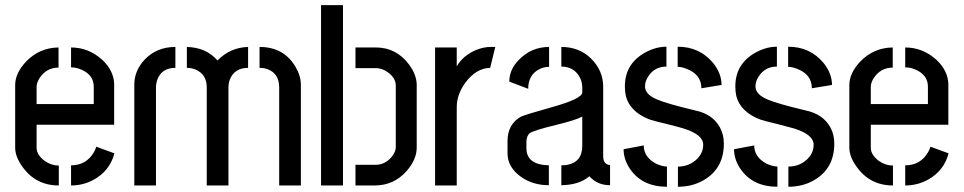

<svg xmlns="http://www.w3.org/2000/svg" viewBox="-20 -710 3690 735"><path d="M38.1 -144.5V-386.7Q39.1 -431.6 81.1 -475.6Q131.8 -527.3 204.1 -528.3V-451.2Q157.2 -451.2 130.9 -410.2Q120.1 -392.6 120.1 -377.9V-311.5H338.9V-377.9Q338.9 -421.9 293.9 -442.4Q273.4 -452.1 252 -452.1V-528.3Q319.3 -528.3 372.1 -480.5Q416 -438.5 417 -387.7V-232.4H120.1V-144.5Q120.1 -117.2 151.4 -93.8Q176.8 -76.2 205.1 -76.2V0Q116.2 0 65.4 -72.3Q38.1 -110.4 38.1 -144.5ZM252 0V-77.1Q310.5 -77.1 339.8 -127.9Q345.7 -138.7 348.6 -148.4L418 -123Q400.4 -55.7 337.9 -21.5Q297.9 0 252 0Z M494.1 0V-385.7Q494.1 -440.4 535.2 -483.4Q581.1 -530.3 651.4 -530.3V-450.2Q598.6 -450.2 582 -404.3Q577.1 -389.6 577.1 -375V0ZM695.3 -450.2V-530.3Q769.5 -528.3 812.5 -478.5Q861.3 -528.3 929.7 -530.3V-450.2Q877 -450.2 859.4 -404.3Q854.5 -390.6 854.5 -375V0H771.5V-375Q771.5 -424.8 729.5 -443.4Q713.9 -450.2 695.3 -450.2ZM973.6 -450.2V-530.3Q1066.4 -530.3 1111.3 -454.1Q1131.8 -418.9 1131.8 -385.7V0H1048.8V-375Q1048.8 -428.7 1003.9 -445.3Q990.2 -450.2 973.6 -450.2Z M1209 0V-690.4H1293V0ZM1340.8 0V-79.1H1418Q1456.1 -79.1 1482.4 -113.3Q1495.1 -130.9 1495.1 -146.5V-382.8Q1495.1 -412.1 1462.9 -434.6Q1441.4 -449.2 1418.9 -449.2H1340.8V-528.3H1418.9Q1497.1 -528.3 1545.9 -462.9Q1574.2 -424.8 1575.2 -386.7V-144.5Q1575.2 -99.6 1536.1 -54.7Q1488.3 -1 1417 0Z M1645.5 0V-528.3H1728.5V-456.1Q1753.9 -499 1804.7 -519.5Q1832 -530.3 1858.4 -530.3H1876L1856.4 -450.2Q1802.7 -449.2 1760.7 -392.6Q1728.5 -347.7 1728.5 -299.8V0Z M1922.9 -123Q1922.9 -69.3 1975.6 -32.2Q2020.5 -1 2081.1 -1V-77.1Q1996.1 -79.1 1995.1 -141.6V-168Q1996.1 -189.5 2006.8 -199.2Q2018.6 -210 2111.3 -232.4Q2183.6 -250 2209 -263.7V-151.4Q2209 -87.9 2147.5 -78.1Q2137.7 -77.1 2128.9 -77.1V-1Q2197.3 -2 2236.3 -35.2Q2266.6 -1 2315.4 -1V-78.1Q2290 -80.1 2289.1 -110.4V-377.9Q2289.1 -440.4 2241.2 -487.3Q2196.3 -530.3 2128.9 -530.3V-455.1Q2174.8 -455.1 2197.3 -418Q2209 -398.4 2209 -375V-356.4Q2209 -332 2092.8 -299.8Q1988.3 -270.5 1972.7 -262.7Q1922.9 -233.4 1922.9 -169.9ZM1929.7 -397.5 2002 -370.1Q2002 -424.8 2046.9 -446.3Q2063.5 -454.1 2082 -454.1V-530.3Q2014.6 -530.3 1966.8 -481.4Q1929.7 -444.3 1929.7 -397.5Z M2367.2 -138.7 2444.3 -153.3Q2444.3 -109.4 2490.2 -84Q2512.7 -73.2 2533.2 -72.3V4.9Q2438.5 4.9 2391.6 -63.5Q2367.2 -99.6 2367.2 -138.7ZM2372.1 -378.9Q2372.1 -467.8 2453.1 -510.7Q2492.2 -531.2 2531.2 -531.2V-455.1Q2486.3 -455.1 2461.9 -418Q2449.2 -399.4 2449.2 -378.9Q2449.2 -347.7 2498 -328.1Q2535.2 -312.5 2641.6 -287.1Q2708 -273.4 2736.3 -221.7Q2751 -194.3 2751 -160.2Q2751 -66.4 2675.8 -21.5Q2631.8 4.9 2575.2 4.9V-72.3Q2620.1 -72.3 2650.4 -103.5Q2671.9 -126 2671.9 -156.2Q2671.9 -195.3 2594.7 -218.8Q2575.2 -224.6 2532.2 -235.4Q2486.3 -246.1 2465.8 -252.9Q2391.6 -282.2 2376 -341.8Q2372.1 -359.4 2372.1 -378.9ZM2574.2 -454.1V-531.2Q2658.2 -531.2 2710 -468.8Q2742.2 -428.7 2742.2 -384.8L2665 -372.1Q2665 -425.8 2606.4 -447.3Q2588.9 -454.1 2574.2 -454.1Z M2790 -138.7 2867.2 -153.3Q2867.2 -109.4 2913.1 -84Q2935.5 -73.2 2956.1 -72.3V4.9Q2861.3 4.9 2814.5 -63.5Q2790 -99.6 2790 -138.7ZM2794.9 -378.9Q2794.9 -467.8 2876 -510.7Q2915 -531.2 2954.1 -531.2V-455.1Q2909.2 -455.1 2884.8 -418Q2872.1 -399.4 2872.1 -378.9Q2872.1 -347.7 2920.9 -328.1Q2958 -312.5 3064.5 -287.1Q3130.9 -273.4 3159.2 -221.7Q3173.8 -194.3 3173.8 -160.2Q3173.8 -66.4 3098.6 -21.5Q3054.7 4.9 2998 4.9V-72.3Q3043 -72.3 3073.2 -103.5Q3094.7 -126 3094.7 -156.2Q3094.7 -195.3 3017.6 -218.8Q2998 -224.6 2955.1 -235.4Q2909.2 -246.1 2888.7 -252.9Q2814.5 -282.2 2798.8 -341.8Q2794.9 -359.4 2794.9 -378.9ZM2997.1 -454.1V-531.2Q3081.1 -531.2 3132.8 -468.8Q3165 -428.7 3165 -384.8L3087.9 -372.1Q3087.9 -425.8 3029.3 -447.3Q3011.7 -454.1 2997.1 -454.1Z M3231.4 -144.5V-386.7Q3232.4 -431.6 3274.4 -475.6Q3325.2 -527.3 3397.5 -528.3V-451.2Q3350.6 -451.2 3324.2 -410.2Q3313.5 -392.6 3313.5 -377.9V-311.5H3532.2V-377.9Q3532.2 -421.9 3487.3 -442.4Q3466.8 -452.1 3445.3 -452.1V-528.3Q3512.7 -528.3 3565.4 -480.5Q3609.4 -438.5 3610.4 -387.7V-232.4H3313.5V-144.5Q3313.5 -117.2 3344.7 -93.8Q3370.1 -76.2 3398.4 -76.2V0Q3309.6 0 3258.8 -72.3Q3231.4 -110.4 3231.4 -144.5ZM3445.3 0V-77.1Q3503.9 -77.1 3533.2 -127.9Q3539.1 -138.7 3542 -148.4L3611.3 -123Q3593.8 -55.7 3531.2 -21.5Q3491.2 0 3445.3 0Z"/></svg>

Font: Post No Bills Jaffna SemiBold
Style: Regular
Weight: 600
Designer: Kosala Senevirathne, Siva Puranthara, Lasantha Premarathna, Tharique Azeez
Foundry: Mooniak
Version: Version 1.220 ; ttfautohint (v1.6)